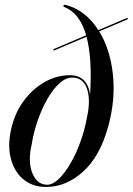

<svg xmlns="http://www.w3.org/2000/svg" viewBox="-20 -750 540 781"><path d="M421 -238.5Q387.5 -114.5 318.2 -52Q249 10.5 167 10.5Q110.5 10.5 72.8 -22.5Q35 -55.5 22.5 -112Q10 -168.5 29 -239.5Q44.5 -298 80 -344.2Q115.5 -390.5 163.2 -417.2Q211 -444 264 -444Q335 -444 346.5 -365.5Q355.5 -513 332 -600.5L201 -545Q197.5 -543 197 -546.5Q196 -549.5 200 -551L330.5 -606.5Q304.5 -697 241.5 -721.5Q236 -723.5 238.5 -728Q240.5 -731.5 247.5 -730Q288 -719.5 321.8 -693Q355.5 -666.5 380 -627.5L495.5 -676.5Q499 -678.5 500 -675Q500.5 -672 497 -670.5L383.5 -622.5Q427.5 -551 439 -449.5Q450.5 -348 421 -238.5ZM172 1.5Q194.5 1.5 219.2 -22.2Q244 -46 267 -85.8Q290 -125.5 307.5 -174.2Q325 -223 334 -273.5Q349.5 -344 333.8 -389.2Q318 -434.5 274 -434.5Q247 -434.5 220.8 -410.2Q194.5 -386 172 -346.2Q149.5 -306.5 133 -258.5Q116.5 -210.5 109 -163.5Q92.5 -91 112 -44.8Q131.5 1.5 172 1.5Z"/></svg>

Font: Fraunces 144pt S000
Style: Italic
Weight: 400
Italic angle: -16°
Version: Version 1.000; ttfautohint (v1.8.3)